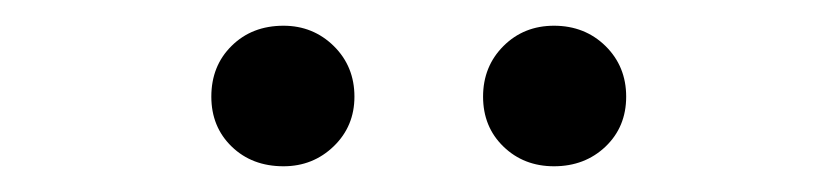

<svg xmlns="http://www.w3.org/2000/svg" viewBox="-20 -795 655 150"><path d="M145.1 -719.5Q145.1 -743.6 161 -759.2Q176.9 -774.9 201.5 -774.9Q224.6 -774.9 240.8 -759Q256.9 -743.1 256.9 -719.5Q256.9 -696.4 240.8 -680.8Q224.6 -665.1 201.5 -665.1Q176.9 -665.1 161 -680.5Q145.1 -695.9 145.1 -719.5ZM357.4 -719.5Q357.4 -743.1 373.3 -759Q389.2 -774.9 412.8 -774.9Q436.9 -774.9 453.1 -759Q469.2 -743.1 469.2 -719.5Q469.2 -695.9 453.1 -680.5Q436.9 -665.1 412.8 -665.1Q389.2 -665.1 373.3 -680.5Q357.4 -695.9 357.4 -719.5Z"/></svg>

Font: Fira Code Fixed
Style: Regular
Weight: 400
Monospace: yes
Designer: Carrois Corporate, Edenspiekermann AG, Nikita Prokopov
Foundry: Carrois Corporate, Edenspiekermann AG, Nikita Prokopov
Version: Version 5.002